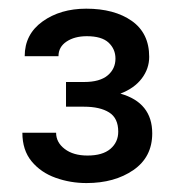

<svg xmlns="http://www.w3.org/2000/svg" viewBox="-20 -736 407 436"><path d="M129.9 -493.7V-549.8H170.9Q206.5 -549.8 224.4 -564.7Q242.2 -579.6 242.2 -603Q242.2 -624.5 226.6 -639.2Q210.9 -653.8 177.2 -653.8Q149.4 -653.8 131.1 -641.6Q112.8 -629.4 112.8 -608.4H36.1Q36.1 -658.2 76.7 -687.3Q117.2 -716.3 175.8 -716.3Q239.7 -716.3 279.3 -688.5Q318.8 -660.6 318.8 -606.9Q318.8 -580.1 302 -557.9Q285.2 -535.6 253.4 -523.4Q325.7 -502.9 325.7 -433.1Q325.7 -379.4 283 -349.9Q240.2 -320.3 176.3 -320.3Q139.6 -320.3 106.2 -332.3Q72.8 -344.2 51.8 -369.6Q30.8 -395 30.8 -434.6H107.4Q107.4 -412.6 127 -397.7Q146.5 -382.8 178.7 -382.8Q212.9 -382.8 230.7 -397.9Q248.5 -413.1 248.5 -437Q248.5 -467.8 227.8 -480.7Q207 -493.7 170.9 -493.7Z"/></svg>

Font: Vazirmatn UI FD
Style: Regular
Weight: 400
Designer: Saber Rastikerdar
Foundry: Saber Rastikerdar
Version: Version 33.003